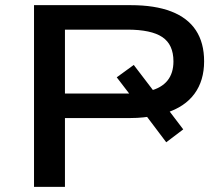

<svg xmlns="http://www.w3.org/2000/svg" viewBox="-20 -725 859 745"><path d="M112 0V-705H487Q581 -705 644.5 -680.5Q708 -656 740 -607.5Q772 -559 772 -487Q772 -412 734.5 -361Q697 -310 624 -287L618 -319L691 -223L625 -173L536 -291L573 -274Q558 -272 535.5 -269.5Q513 -267 487 -267H232V0ZM232 -362H473Q483 -362 492.5 -362Q502 -362 512 -363L502 -335L433 -425L499 -473L583 -363L560 -372Q653 -395 653 -487Q653 -552 610 -581Q567 -610 474 -610H232Z"/></svg>

Font: Nunito Sans 10pt Expanded SemiBold
Style: Regular
Weight: 600
Width: 7
Designer: Vernon Adams
Foundry: Vernon Adams
Version: Version 3.101;gftools[0.9.27]